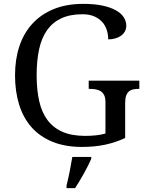

<svg xmlns="http://www.w3.org/2000/svg" viewBox="-20 -744 754 985"><path d="M400.9 9.8Q314 9.8 249.3 -16.6Q184.6 -43 141.8 -91.3Q99.1 -139.6 78.1 -207.5Q57.1 -275.4 57.1 -357.9Q57.1 -439 79.3 -506.3Q101.6 -573.7 145.8 -622.1Q189.9 -670.4 255.4 -697.3Q320.8 -724.1 407.2 -724.1Q462.9 -724.1 504.2 -715.6Q545.4 -707 573 -691.9Q600.6 -676.8 614.3 -656.2Q627.9 -635.7 627.9 -611.8Q627.9 -595.7 620.6 -582.8Q613.3 -569.8 600.8 -560.8Q588.4 -551.8 571.5 -546.9Q554.7 -542 535.2 -542Q535.2 -565.4 528.3 -588.4Q521.5 -611.3 505.9 -629.6Q490.2 -647.9 464.8 -659.4Q439.5 -670.9 402.8 -670.9Q339.4 -670.9 294.7 -650.1Q250 -629.4 221.7 -589.6Q193.4 -549.8 180.7 -491.5Q168 -433.1 168 -357.9Q168 -283.2 181.2 -225.1Q194.3 -167 224.1 -127.4Q253.9 -87.9 301.3 -67.4Q348.6 -46.9 417 -46.9Q445.8 -46.9 472.9 -49.8Q500 -52.7 521 -59.1V-220.2Q521 -242.2 514.4 -255.6Q507.8 -269 496.6 -276.1Q485.4 -283.2 470.5 -285.6Q455.6 -288.1 439 -288.1H435.1V-330.1H694.8V-288.1H690.9Q676.8 -288.1 664.1 -285.6Q651.4 -283.2 642.1 -275.6Q632.8 -268.1 627.4 -253.7Q622.1 -239.3 622.1 -215.8V-36.1Q571.8 -12.7 518.6 -1.5Q465.3 9.8 400.9 9.8ZM321.3 208Q329.6 174.8 337.4 136Q345.2 97.2 351.1 61H448.2V70.8Q441.4 86.4 431.6 106Q421.9 125.5 410.4 146Q398.9 166.5 387.2 186Q375.5 205.6 365.2 221.2H321.3Z"/></svg>

Font: Droid Serif
Style: Regular
Weight: 400
Designer: Monotype Design team
Foundry: Monotype Imaging Inc.
Version: Version 1.03